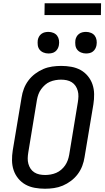

<svg xmlns="http://www.w3.org/2000/svg" viewBox="-20 -1146 640 1174"><path d="M255 8Q223 8 192.5 2.5Q162 -3 136.5 -17Q111 -31 92 -54Q73 -77 63.5 -105Q54 -133 53.5 -164.5Q53 -196 58 -227L112 -550Q116 -577 126 -603.5Q136 -630 153.5 -653.5Q171 -677 195 -695Q219 -713 245 -724Q271 -735 299 -739Q327 -743 354 -743Q386 -743 416.5 -737.5Q447 -732 472.5 -718Q498 -704 517 -681Q536 -658 545.5 -630Q555 -602 555.5 -570.5Q556 -539 551 -508L497 -185Q493 -158 483 -131.5Q473 -105 455.5 -81.5Q438 -58 414 -40Q390 -22 364 -11Q338 0 310 4Q282 8 255 8ZM256 -76Q272 -76 289.5 -79Q307 -82 323.5 -89Q340 -96 354 -108Q368 -120 378 -134.5Q388 -149 394 -165.5Q400 -182 403 -199L456 -521Q459 -539 459.5 -556.5Q460 -574 455.5 -590.5Q451 -607 442 -620.5Q433 -634 419 -643Q405 -652 388 -655.5Q371 -659 353 -659Q337 -659 319.5 -656Q302 -653 285.5 -646Q269 -639 255.5 -627Q242 -615 231.5 -600.5Q221 -586 215 -569.5Q209 -553 206 -536L153 -214Q150 -196 149.5 -178.5Q149 -161 153.5 -144.5Q158 -128 167 -114.5Q176 -101 190 -92Q204 -83 221 -79.5Q238 -76 256 -76ZM506 -819Q490 -819 475.5 -825Q461 -831 452 -842.5Q443 -854 441 -869.5Q439 -885 441 -901Q443 -912 448.5 -922Q454 -932 463.5 -939Q473 -946 484 -948.5Q495 -951 506 -951Q522 -951 536.5 -945Q551 -939 559.5 -927.5Q568 -916 570.5 -900.5Q573 -885 570 -869Q568 -858 562.5 -848Q557 -838 548 -831Q539 -824 528 -821.5Q517 -819 506 -819ZM276 -819Q260 -819 245.5 -825Q231 -831 222 -842.5Q213 -854 211 -869.5Q209 -885 211 -901Q213 -912 218.5 -922Q224 -932 233.5 -939Q243 -946 254 -948.5Q265 -951 276 -951Q292 -951 306.5 -945Q321 -939 329.5 -927.5Q338 -916 340.5 -900.5Q343 -885 340 -869Q338 -858 332.5 -848Q327 -838 318 -831Q309 -824 298 -821.5Q287 -819 276 -819ZM597 -1054H252L253 -1126H598Z"/></svg>

Font: Iosevka Custom Medium Oblique
Style: Regular
Weight: 500
Italic angle: -9°
Designer: Belleve Invis
Foundry: Belleve Invis
Version: Version 27.0.1